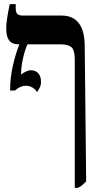

<svg xmlns="http://www.w3.org/2000/svg" viewBox="-20 -667 465 927"><path d="M396 209Q382 223 374 229.5Q366 236 355 240H341V-380Q341 -423 326 -438Q311 -453 271 -453H113Q101 -429 91.5 -387Q82 -345 82 -313V-307Q93 -316 106 -322Q119 -328 129 -328Q151 -328 164.5 -313.5Q178 -299 178 -272Q178 -253 169.5 -239.5Q161 -226 159 -222Q151 -236 136.5 -244.5Q122 -253 105 -253Q78 -253 52 -230H29V-237Q29 -292 42.5 -351Q56 -410 73 -451V-453H71Q38 -453 24 -472Q10 -491 10 -531Q10 -566 27 -647H56V-625Q56 -607 64 -599.5Q72 -592 88 -592H276Q388 -592 389 -446Z"/></svg>

Font: Noto Serif Hebrew Cond
Style: Bold
Weight: 700
Width: 3
Designer: Monotype Design Team
Foundry: Monotype Imaging Inc.
Version: Version 1.000